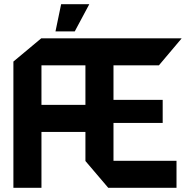

<svg xmlns="http://www.w3.org/2000/svg" viewBox="-20 -897 888 917"><path d="M44 0V-603L177 -714H178V0ZM178 -267V-396H388L418 -267ZM497 0 388 -128V-129H823V0ZM388 -129V-585H522V-129ZM178 -585V-714H414L522 -586V-585ZM522 -310V-420H757V-310ZM522 -585 414 -714H847V-713L739 -585ZM245 -747 272 -877H406V-876L337 -747Z"/></svg>

Font: Foldit SemiBold
Style: Regular
Weight: 600
Version: Version 1.003